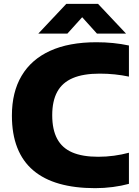

<svg xmlns="http://www.w3.org/2000/svg" viewBox="-20 -970 722 1000"><path d="M475.5 10Q370 10 289 -13Q208 -36 153 -82.8Q98 -129.5 70 -200.8Q42 -272 42 -368Q42 -490 92.5 -575.2Q143 -660.5 241 -705.2Q339 -750 482.5 -750Q527.5 -750 569.5 -745.8Q611.5 -741.5 651.5 -733V-571Q616 -578.5 578 -582.5Q540 -586.5 499 -586.5Q413.5 -586.5 359 -563.2Q304.5 -540 278.2 -492Q252 -444 252 -370Q252 -295 277.8 -247Q303.5 -199 356.5 -176.2Q409.5 -153.5 491.5 -153.5Q533.5 -153.5 573.8 -159Q614 -164.5 651.5 -174.5V-12.5Q613.5 -2 567.8 4Q522 10 475.5 10ZM179.5 -795 325.5 -950H490.5L636.5 -795H485L392.5 -897.5H423.5L331 -795Z"/></svg>

Font: Encode Sans SemiExpanded ExtraBold
Style: Regular
Weight: 800
Width: 6
Designer: Multiple Designers
Foundry: Impallari Type
Version: Version 3.002